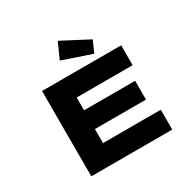

<svg xmlns="http://www.w3.org/2000/svg" viewBox="-201 -1158 1369 1364"><g transform="rotate(-30 484.0 -476.5)"><path d="M167 0V-700H816V-537H357V-163H831V0ZM271 -278V-432H776V-278ZM621 -744 384 -824 442 -953 662 -838Z"/></g></svg>

Font: Lexend Zetta ExtraBold
Style: Regular
Weight: 800
Designer: Bonnie Shaver-Troup, Thomas Jockin
Foundry: Lexend
Version: Version 1.007